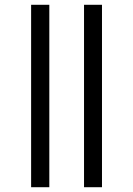

<svg xmlns="http://www.w3.org/2000/svg" viewBox="-20 -782 557 802"><path d="M110 0H186V-762H110ZM331 0H406V-762H331Z"/></svg>

Font: Noto Sans Condensed
Style: Regular
Weight: 400
Width: 3
Designer: Monotype Design Team
Foundry: Monotype Imaging Inc.
Version: Version 2.013